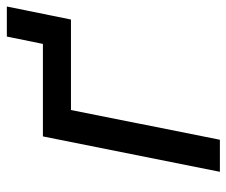

<svg xmlns="http://www.w3.org/2000/svg" viewBox="-72 -606 678 575"><g transform="rotate(-90 267.5 -319.0)"><path d="M146 -530H423L445 -638H535L496 -446H225L136 0H40Z"/></g></svg>

Font: Montserrat Alternates Medium
Style: Italic
Weight: 500
Italic angle: -11.3°
Designer: Julieta Ulanovsky
Foundry: Julieta Ulanovsky
Version: Version 7.200